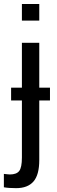

<svg xmlns="http://www.w3.org/2000/svg" viewBox="-44 -745 287 972"><path d="M154.8 -724.6V-640.6H66.9V-724.6ZM37.6 207.5Q-0.5 207.5 -24.4 203.1V135.3Q-16.6 135.7 -9.3 137Q-2 138.2 5.9 138.2Q39.6 138.2 53.2 120.6Q66.9 103 66.9 52.2V-236.3H12.2V-301.3H66.9V-528.3H154.8V-301.3H209V-236.3H154.8V65.4Q154.8 140.1 125.5 173.8Q96.2 207.5 37.6 207.5Z"/></svg>

Font: Arimo
Style: Regular
Weight: 400
Designer: Steve Matteson
Foundry: Monotype Imaging Inc.
Version: Version 1.33